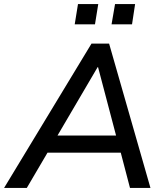

<svg xmlns="http://www.w3.org/2000/svg" viewBox="-48 -918 804 938"><path d="M-28 0 399 -705H485L687 0H587L542 -172H184L83 0ZM429 -590 233 -256H519L431 -590ZM497 -799 514 -898H612L597 -799ZM317 -799 333 -898H432L416 -799Z"/></svg>

Font: Nunito Sans SemiBold
Style: Italic
Weight: 600
Italic angle: -9°
Designer: Vernon Adams
Foundry: Vernon Adams
Version: Version 3.006; ttfautohint (v1.8.3)